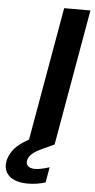

<svg xmlns="http://www.w3.org/2000/svg" viewBox="-142 -736 484 983"><g transform="rotate(5 100.5 -244.5)"><path d="M24 0 147 -700H282L159 0ZM38 211Q2 211 -27 200Q-56 189 -70.5 165Q-85 141 -79 105Q-73 78 -56 53Q-39 28 -3.5 4Q32 -20 91 -43L140 -63L158 0L104 25Q64 43 46.5 59Q29 75 26 93Q22 111 34 122Q46 133 69 133Q84 133 103 129Q122 125 144 118L130 197Q109 204 85.5 207.5Q62 211 38 211Z"/></g></svg>

Font: DM Sans 20pt
Style: Bold Italic
Weight: 700
Italic angle: -10°
Version: Version 4.004;gftools[0.9.30]